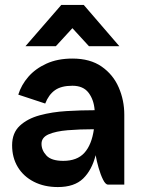

<svg xmlns="http://www.w3.org/2000/svg" viewBox="-20 -747 582 777"><path d="M228 -727H319L463 -560H340L273 -633L206 -560H83ZM163 -328 54 -364Q66 -403 94.5 -436Q123 -469 168 -489.5Q213 -510 273 -510Q345 -510 391.5 -477.5Q438 -445 460.5 -393Q483 -341 483 -283V0H417Q407 0 397 -20Q387 -40 379 -68Q371 -96 367 -119Q352 -59 316.5 -24.5Q281 10 214 10Q159 10 117 -11.5Q75 -33 52 -71Q29 -109 29 -159Q29 -209 60 -238Q91 -267 141 -280.5Q191 -294 249.5 -297.5Q308 -301 363 -301Q360 -343 338.5 -371.5Q317 -400 273 -400Q228 -400 202.5 -382Q177 -364 163 -328ZM148 -165Q148 -139 168 -117.5Q188 -96 236 -96Q292 -96 321.5 -128.5Q351 -161 360 -224Q302 -224 254 -220Q206 -216 177 -203.5Q148 -191 148 -165Z"/></svg>

Font: Haskoy Bold
Style: Regular
Weight: 700
Designer: Ertekin Erdin
Foundry: Ertekin Erdin
Version: Version 1.500; ttfautohint (v1.8.3)